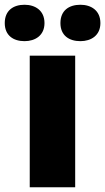

<svg xmlns="http://www.w3.org/2000/svg" viewBox="-58 -787 442 807"><path d="M-38 -690C-38 -638 -2 -614 45 -614C90 -614 129 -638 129 -690C129 -743 90 -767 45 -767C-2 -767 -38 -743 -38 -690ZM196 -690C196 -638 232 -614 280 -614C325 -614 364 -638 364 -690C364 -743 325 -767 280 -767C232 -767 196 -743 196 -690ZM258 0V-553H67V0Z"/></svg>

Font: Noto Sans Sinhala UI Black
Style: Regular
Weight: 900
Designer: Jelle Bosma - Monotype Design Team
Foundry: Monotype Imaging Inc.
Version: Version 2.006